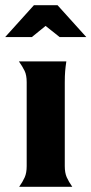

<svg xmlns="http://www.w3.org/2000/svg" viewBox="-48 -721 353 741"><path d="M202 -80Q202 -54 209.5 -37Q217 -20 231 0H26Q40 -20 47.5 -37Q55 -54 55 -80V-404Q55 -431 47 -447.5Q39 -464 25 -484H208Q205 -464 203.5 -446.5Q202 -429 202 -402ZM83 -701H174L285 -578H182L128 -621L75 -578H-28Z"/></svg>

Font: LT Museum
Style: Bold
Weight: 700
Designer: Daniel Lyons
Foundry: LyonsType
Version: Version 1.010